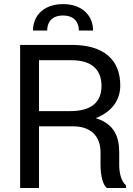

<svg xmlns="http://www.w3.org/2000/svg" viewBox="-20 -934 663 954"><path d="M344.7 -306.2C431.2 -306.2 479.5 -256.8 479.5 -177.2V-117.2C479.5 -88.9 482.4 -25.4 510.7 0H606.4V-12.7C579.6 -35.6 572.3 -80.1 572.3 -116.2V-178.2C572.3 -257.3 544.9 -316.9 462.4 -344.7C460 -345.2 457.5 -346.2 455.1 -346.7C462.4 -349.6 469.7 -352.5 476.1 -356C541 -387.7 577.6 -440.9 577.6 -509.3C577.6 -640.6 491.7 -710.9 336.9 -710.9H80.1V0H173.8V-306.2ZM173.8 -381.8V-634.8H334.5C438.5 -634.8 484.4 -585.4 484.4 -506.8C484.4 -430.7 439.5 -381.8 327.1 -381.8ZM442.4 -782.2C442.4 -859.4 385.3 -913.6 293.5 -913.6C200.7 -913.6 144 -859.4 144 -782.2H214.4C214.4 -821.3 234.9 -856.9 293.5 -856.9C349.6 -856.9 372.1 -821.3 372.1 -782.2Z"/></svg>

Font: Bert Sans
Style: Regular
Weight: 400
Designer: Christian Robertson (Google), Cristiano Sobral
Foundry: Google, Cristiano Sobral
Version: Version 3.101